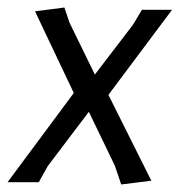

<svg xmlns="http://www.w3.org/2000/svg" viewBox="-29 -484 477 510"><path d="M259 -232 373 -4 293 6 276 -44 207 -187 98 -43 74 0H-9L167 -237L64 -454L142 -464L156 -423L223 -286L324 -418L348 -458H428Z"/></svg>

Font: Alegreya Sans
Style: Italic
Weight: 400
Italic angle: -7°
Designer: Juan Pablo del Peral
Foundry: Huerta Tipografica
Version: Version 2.007